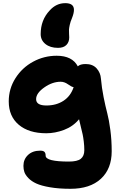

<svg xmlns="http://www.w3.org/2000/svg" viewBox="-20 -932 752 1212"><path d="M346.2 -629.9Q296.9 -629.9 266.8 -654.1Q236.8 -678.2 236.8 -716.8Q236.8 -806.2 293.9 -866.2Q335 -912.1 392.1 -912.1Q446.8 -912.1 446.8 -870.1Q446.8 -848.1 434.1 -816.9Q424.8 -795.4 420.4 -775.4Q416 -755.4 415.5 -745.1Q415 -734.9 416 -717.5Q417 -700.2 417 -695.8Q417 -666.5 399.2 -648.2Q381.3 -629.9 346.2 -629.9ZM424.8 259.8Q351.1 259.8 295.7 250.2Q240.2 240.7 209 226.3Q177.7 211.9 158.7 191.7Q139.6 171.4 133.8 153.6Q127.9 135.7 127.9 115.2Q127.9 73.7 156.7 46.4Q185.5 19 233.9 19Q252.9 19 260.5 26.6Q268.1 34.2 268.1 50.8Q268.1 87.9 415 87.9Q468.3 87.9 490.2 70.3Q512.2 52.7 512.2 16.1Q512.2 -11.2 508.8 -38.8Q505.4 -66.4 501.7 -83.7Q498 -101.1 490.2 -131.8Q482.4 -162.6 479 -179.2Q440.9 -133.3 384.3 -112.1Q327.6 -90.8 272 -90.8Q162.1 -90.8 98.6 -144.3Q35.2 -197.8 35.2 -292Q35.2 -371.6 77.4 -438.2Q119.6 -504.9 189 -542.5Q258.3 -580.1 337.9 -580.1Q436 -580.1 471.2 -513.2Q485.8 -527.8 521 -527.8Q565.4 -527.8 590.1 -500.2Q614.7 -472.7 617.2 -435.1Q622.1 -378.4 634 -318.8Q646 -259.3 657 -217.8Q668 -176.3 676.5 -112.1Q685.1 -47.9 685.1 22.9Q685.1 133.8 616.7 196.8Q548.3 259.8 424.8 259.8ZM208 -306.2Q208 -266.1 272.9 -266.1Q335.4 -266.1 380.9 -295.9Q426.3 -325.7 444.8 -381.8Q432.1 -383.3 409.4 -399.7Q386.7 -416 362.8 -416Q310.5 -416 259.3 -379.9Q208 -343.8 208 -306.2Z"/></svg>

Font: Shantell Sans Irregular
Style: Regular
Weight: 800
Designer: Stephen Nixon, Anya Danilova, Shantell Martin
Foundry: Arrow Type
Version: Version 1.006;[9816181b4]